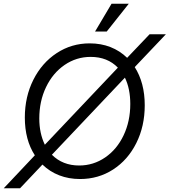

<svg xmlns="http://www.w3.org/2000/svg" viewBox="-59 -950 915 1036"><path d="M75 -316Q75 -428 121 -519.5Q167 -611 247 -663.5Q327 -716 425 -716Q486 -716 537 -696Q588 -676 627 -638L748 -765H836L668 -588Q722 -503 722 -382Q722 -269 676.5 -178Q631 -87 551.5 -35.5Q472 16 373 16Q312 16 260.5 -4Q209 -24 170 -62L49 66H-39L129 -112Q75 -195 75 -316ZM183 -169 577 -585Q521 -643 430 -643Q353 -643 289.5 -599.5Q226 -556 189.5 -480Q153 -404 153 -311Q153 -231 183 -169ZM368 -57Q445 -57 508.5 -100.5Q572 -144 608 -220Q644 -296 644 -389Q644 -471 615 -531L221 -115Q279 -57 368 -57ZM636 -930 517 -780H454L543 -930Z"/></svg>

Font: MedMera Sans
Style: Italic
Weight: 400
Italic angle: -11°
Designer: Kasper Nordkvist
Foundry: UNCUT.wtf
Version: Version 1.300